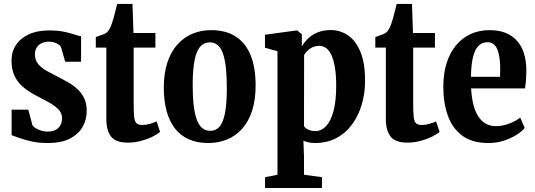

<svg xmlns="http://www.w3.org/2000/svg" viewBox="-20 -722 2742 984"><path d="M224.5 11Q179.5 11 143.8 3.2Q108 -4.5 82 -14Q56 -23.5 39.5 -29V-160H125L146 -81.5Q149.5 -73.5 161.8 -65.8Q174 -58 190.5 -52.8Q207 -47.5 222 -47.5Q247.5 -47.5 264.2 -56Q281 -64.5 289.5 -80.2Q298 -96 298 -116Q298 -143.5 277.8 -163.2Q257.5 -183 224.8 -200.5Q192 -218 153.5 -238.5Q118.5 -258 92.8 -281.2Q67 -304.5 53 -336.5Q39 -368.5 39 -412Q39 -457 62 -491.8Q85 -526.5 128 -546.2Q171 -566 231 -566Q276 -566 307 -559.5Q338 -553 359.5 -545.8Q381 -538.5 395.5 -536V-405.5H314L293 -480Q290 -487 281 -493.5Q272 -500 259.2 -504.2Q246.5 -508.5 232.5 -508.5Q210 -508.5 193.5 -500.8Q177 -493 168 -478.2Q159 -463.5 159 -443.5Q159 -413 176.2 -393Q193.5 -373 220.5 -358.2Q247.5 -343.5 276 -329Q303.5 -315 330 -299.8Q356.5 -284.5 377.8 -264.5Q399 -244.5 411.8 -217.5Q424.5 -190.5 424.5 -153Q424.5 -110 403.8 -72.5Q383 -35 339 -12Q295 11 224.5 11Z M634.5 9Q573.5 9 549.2 -22.2Q525 -53.5 525 -111.5V-478H471V-532Q481.5 -536.5 492 -539.8Q502.5 -543 511.8 -546.8Q521 -550.5 527.5 -556Q533.5 -561.5 538 -568.2Q542.5 -575 546.2 -583.5Q550 -592 553.5 -602Q558 -614.5 562.8 -632.2Q567.5 -650 572.2 -668.8Q577 -687.5 580.5 -702H659L664 -553H776.5V-478H665V-195Q665 -148.5 667.5 -124Q670 -99.5 679.5 -90.5Q689 -81.5 709.5 -81.5Q728.5 -81.5 748.8 -87.5Q769 -93.5 782.5 -100L800.5 -46Q785.5 -33 759.5 -20.5Q733.5 -8 701.2 0.5Q669 9 634.5 9Z M819.5 -273Q819.5 -347 838 -402.2Q856.5 -457.5 889.5 -494.2Q922.5 -531 966.5 -549.2Q1010.5 -567.5 1061.5 -567.5Q1138 -567.5 1188.8 -534.2Q1239.5 -501 1264.8 -438Q1290 -375 1290 -285Q1290 -209.5 1271.8 -153.8Q1253.5 -98 1220.5 -61.5Q1187.5 -25 1143.2 -7Q1099 11 1048 11Q990.5 11 947.8 -8Q905 -27 876.5 -63.8Q848 -100.5 833.8 -153Q819.5 -205.5 819.5 -273ZM1057 -51.5Q1086 -51.5 1104.8 -72.5Q1123.5 -93.5 1133 -141.8Q1142.5 -190 1142.5 -271Q1142.5 -329.5 1137.8 -373.2Q1133 -417 1123 -446.5Q1113 -476 1096 -490.5Q1079 -505 1055 -505Q1026.5 -505 1007 -484Q987.5 -463 977.5 -414.8Q967.5 -366.5 967.5 -285.5Q967.5 -227 972.5 -183Q977.5 -139 988.2 -109.8Q999 -80.5 1016 -66Q1033 -51.5 1057 -51.5Z M1338.5 241.5V186L1402 173.5V-459.5L1338 -477.5V-544L1499.5 -566H1503L1527 -546.5V-484Q1539.5 -506.5 1560 -525.8Q1580.5 -545 1609.2 -556.5Q1638 -568 1675 -568Q1723.5 -568 1763.5 -540.8Q1803.5 -513.5 1827.2 -456.2Q1851 -399 1851 -308.5Q1851 -245.5 1834.5 -188Q1818 -130.5 1785.2 -85.5Q1752.5 -40.5 1704.5 -14.8Q1656.5 11 1593.5 11Q1576.5 11 1561.2 7.5Q1546 4 1535 -1L1538 81.5V173.5L1630 186V241.5ZM1595.5 -50Q1627 -50 1651.2 -75.8Q1675.5 -101.5 1689.2 -153Q1703 -204.5 1703 -283Q1703 -339 1696.2 -377.8Q1689.5 -416.5 1678 -440.8Q1666.5 -465 1651 -476Q1635.5 -487 1617.5 -487Q1596 -487 1580 -479Q1564 -471 1553.8 -460Q1543.5 -449 1538.5 -440L1538 -75.5Q1544 -65 1560.5 -57.5Q1577 -50 1595.5 -50Z M2067 9Q2006 9 1981.8 -22.2Q1957.5 -53.5 1957.5 -111.5V-478H1903.5V-532Q1914 -536.5 1924.5 -539.8Q1935 -543 1944.2 -546.8Q1953.5 -550.5 1960 -556Q1966 -561.5 1970.5 -568.2Q1975 -575 1978.8 -583.5Q1982.5 -592 1986 -602Q1990.5 -614.5 1995.2 -632.2Q2000 -650 2004.8 -668.8Q2009.5 -687.5 2013 -702H2091.5L2096.5 -553H2209V-478H2097.5V-195Q2097.5 -148.5 2100 -124Q2102.5 -99.5 2112 -90.5Q2121.5 -81.5 2142 -81.5Q2161 -81.5 2181.2 -87.5Q2201.5 -93.5 2215 -100L2233 -46Q2218 -33 2192 -20.5Q2166 -8 2133.8 0.5Q2101.5 9 2067 9Z M2483 11Q2401.5 11 2350.5 -25.8Q2299.5 -62.5 2275.8 -127.8Q2252 -193 2252 -277.5Q2252 -345 2269 -398.8Q2286 -452.5 2317.2 -490Q2348.5 -527.5 2392 -547.5Q2435.5 -567.5 2489 -567.5Q2578.5 -567.5 2627 -515.8Q2675.5 -464 2677.5 -367Q2677.5 -332.5 2675.5 -309.8Q2673.5 -287 2670.5 -269H2394.5Q2397 -222.5 2406 -186.5Q2415 -150.5 2431 -125.8Q2447 -101 2469.5 -88.2Q2492 -75.5 2521.5 -75.5Q2557 -75.5 2592 -89.5Q2627 -103.5 2646 -119.5L2669 -67Q2656.5 -49.5 2628.2 -31.5Q2600 -13.5 2562.5 -1.2Q2525 11 2483 11ZM2393.5 -328.5H2542.5Q2543 -339.5 2543.2 -350.2Q2543.5 -361 2543.5 -371.5Q2543.5 -432 2528.8 -468.8Q2514 -505.5 2478.5 -505.5Q2460.5 -505.5 2445.5 -497.2Q2430.5 -489 2419.2 -469.5Q2408 -450 2401.2 -415.8Q2394.5 -381.5 2393.5 -328.5Z"/></svg>

Font: Merriweather 24pt SemiCondensed
Style: Bold
Weight: 700
Width: 4
Designer: Eben Sorkin
Foundry: Eben Sorkin
Version: Version 2.100